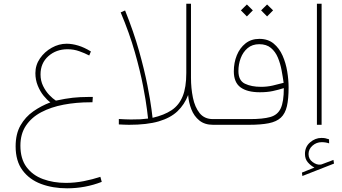

<svg xmlns="http://www.w3.org/2000/svg" viewBox="-20 -663 1817 1020"><path d="M473.1 -147.9 471.2 -119.6H460Q385.3 -119.6 318.1 -106.9Q251 -94.2 199.2 -66.9Q147.5 -39.6 117.9 4.4Q88.4 48.3 88.4 110.8Q88.4 180.7 120.8 224.4Q153.3 268.1 208.3 288.3Q263.2 308.6 330.1 308.6Q377.9 308.6 425 299.3Q472.2 290 513.2 276.4L520.5 303.2Q432.6 337.4 336.4 337.4Q260.3 337.4 198.2 314.2Q136.2 291 99.6 241.7Q63 192.4 63 114.7Q63 48.3 88.9 3.2Q114.7 -42 157 -71.5Q199.2 -101.1 247.6 -119.1Q230.5 -131.3 211.9 -154.1Q193.4 -176.8 180.7 -207.8Q168 -238.8 168 -274.4Q168 -317.4 192.4 -352.8Q216.8 -388.2 254.9 -409.4Q293 -430.7 334 -430.7Q362.8 -430.7 395 -421.1Q427.2 -411.6 462.9 -389.6L454.1 -368.2Q429.7 -380.9 400.6 -391.1Q371.6 -401.4 338.9 -401.4Q278.3 -401.4 236.8 -364.5Q195.3 -327.6 195.3 -267.6Q195.3 -233.9 209 -206.1Q222.7 -178.2 241.7 -158.4Q260.7 -138.7 276.9 -128.4Q328.6 -139.6 367.2 -143.8Q405.8 -147.9 446.8 -147.9Z M790.5 -37.1Q852.1 -51.3 891.6 -77.6Q931.2 -104 950.4 -151.4Q969.7 -198.7 969.7 -275.4V-643.1H994.6V-249.5Q994.6 -194.3 1004.9 -144Q1015.1 -93.8 1040.5 -62Q1065.9 -30.3 1111.8 -30.3H1141.6V0H1111.8Q1067.4 0 1039.1 -22.9Q1010.7 -45.9 996.6 -82.3Q982.4 -118.7 979.5 -158.2Q960 -107.4 922.9 -72Q885.7 -36.6 823.5 -18.3Q761.2 0 665.5 0Q652.3 0 638.9 -0.7Q625.5 -1.5 611.3 -2V-30.8Q629.9 -29.8 644.8 -29.1Q659.7 -28.3 675.3 -28.3Q707.5 -28.3 726.1 -29.3Q744.6 -30.3 766.6 -33.2Q766.6 -33.2 761 -79.6Q755.4 -126 740.2 -205.3Q725.1 -284.7 696.3 -386Q667.5 -487.3 621.1 -597.2L644.5 -607.4Q689.9 -494.6 718.8 -392.1Q747.6 -289.6 763.2 -209.5Q778.8 -129.4 784.7 -83.3Q790.5 -37.1 790.5 -37.1Z M1398.9 -639.2 1430.7 -607.9 1398.9 -575.7 1367.2 -607.9ZM1291.5 -639.2 1323.2 -607.9 1291.5 -575.7 1259.8 -607.9ZM1307.6 -30.3Q1376.5 -30.3 1415.8 -41.3Q1455.1 -52.2 1471.4 -87.4Q1487.8 -122.6 1487.8 -194.8Q1458 -185.5 1428.7 -179.2Q1399.4 -172.9 1360.4 -172.9Q1293.5 -172.9 1257.8 -199Q1222.2 -225.1 1222.2 -284.2Q1222.2 -330.1 1238 -369.1Q1253.9 -408.2 1284.2 -432.4Q1314.5 -456.5 1357.9 -456.5Q1403.8 -456.5 1433.8 -431.6Q1463.9 -406.7 1481.2 -367.4Q1498.5 -328.1 1505.9 -283.4Q1513.2 -238.8 1513.2 -198.7Q1513.2 -137.7 1504.2 -98.6Q1495.1 -59.6 1472.2 -38.1Q1449.2 -16.6 1407.7 -8.3Q1366.2 0 1301.8 0H1122.1V-30.3ZM1366.7 -201.7Q1398.9 -201.7 1428.7 -208.5Q1458.5 -215.3 1486.8 -223.1Q1482.4 -254.9 1475.8 -290.3Q1469.2 -325.7 1456.1 -357.2Q1442.9 -388.7 1419.2 -408.4Q1395.5 -428.2 1357.4 -428.2Q1320.3 -428.2 1295.7 -407.5Q1271 -386.7 1258.8 -354.2Q1246.6 -321.8 1246.6 -285.6Q1246.6 -234.9 1281.2 -218.3Q1315.9 -201.7 1366.7 -201.7Z M1650.4 227.1Q1630.9 217.3 1615.5 199.5Q1600.1 181.6 1600.1 154.8Q1600.1 116.7 1627.4 93.3Q1654.8 69.8 1687 69.8Q1699.7 69.8 1707.5 71.3Q1715.3 72.8 1728 77.1L1728.5 98.6Q1710 92.3 1689 92.3Q1661.1 92.3 1640.1 110.8Q1619.1 129.4 1619.1 155.3Q1619.1 182.1 1640.9 198Q1662.6 213.9 1682.1 211.4Q1688.5 210.9 1695.8 207.5L1751.5 186.5L1754.4 206.1L1586.4 272L1584 253.9ZM1688.5 -643.1V0H1663.6V-643.1Z"/></svg>

Font: Vazirmatn FD NL Thin
Style: Regular
Weight: 100
Designer: Saber Rastikerdar
Foundry: Saber Rastikerdar
Version: Version 33.003